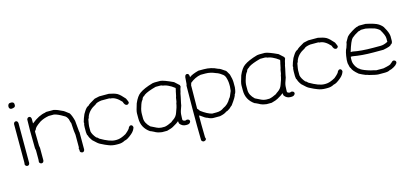

<svg xmlns="http://www.w3.org/2000/svg" viewBox="-66 -1086 3695 1733"><g transform="rotate(-15 1782.0 -220.0)"><path d="M69.3 -614.3H83Q104.5 -610.8 104.5 -592.8V-583Q104.5 -559.6 63.5 -559.6Q45.9 -565.9 45.9 -581.1V-590.8Q50.8 -614.3 69.3 -614.3ZM75.2 -440.4Q90.8 -440.4 94.7 -418.9V-45.9Q91.3 -24.4 73.2 -24.4Q60.1 -24.4 51.8 -40L53.7 -63.5V-418.9Q57.1 -440.4 75.2 -440.4Z M363.3 -451.2H431.6Q468.3 -442.9 507.8 -421.9Q518.6 -419.4 564.5 -382.8Q581.5 -356 593.8 -306.6Q597.2 -281.2 603.5 -201.2Q605.5 -201.2 605.5 -195.3V-35.2Q602.1 -13.7 584 -13.7Q562.5 -17.1 562.5 -35.2Q562.5 -37.1 564.5 -41Q560.5 -48.3 560.5 -56.6Q564.5 -63 564.5 -68.4V-183.6Q559.1 -205.6 554.7 -294.9Q550.3 -299.8 543 -334Q529.8 -364.3 507.8 -373Q456.1 -404.3 423.8 -410.2H375Q327.1 -401.9 291 -380.9Q232.4 -341.3 232.4 -324.2Q230.5 -324.2 218.8 -306.6Q220.7 -225.6 220.7 -181.6V-173.8Q220.7 -171.4 224.6 -152.3V-35.2Q221.2 -13.7 203.1 -13.7Q189.9 -13.7 181.6 -29.3L183.6 -52.7V-140.6Q183.6 -144.5 179.7 -160.2Q179.7 -204.6 177.7 -322.3Q179.7 -399.9 179.7 -429.7Q186 -447.3 201.2 -447.3Q216.8 -447.3 220.7 -425.8V-382.8H222.7Q291.5 -438.5 351.6 -447.3Q357.9 -451.2 363.3 -451.2Z M860.8 -462.9H950.7Q1000 -454.1 1026.9 -439.5Q1051.8 -424.8 1089.4 -380.9Q1105 -347.7 1105 -341.8Q1098.6 -324.2 1083.5 -324.2Q1063.5 -324.2 1052.2 -361.3Q1001.5 -418 952.6 -418Q952.6 -421.4 939 -421.9H868.7Q821.8 -415.5 810.1 -400.4Q743.2 -367.2 722.2 -310.5Q722.2 -301.3 712.4 -287.1Q702.6 -235.8 702.6 -224.6V-177.7Q708.5 -147.9 739.7 -111.3Q747.1 -111.3 763.2 -93.8Q850.1 -43 899.9 -43H913.6Q950.2 -43 1001.5 -72.3Q1044.9 -107.4 1048.3 -125Q1057.1 -136.7 1067.9 -136.7Q1083.5 -136.7 1087.4 -115.2V-113.3Q1079.1 -83 1050.3 -58.6Q1003.9 -19 980 -17.6Q952.6 -2 921.4 -2H901.9Q860.8 -2 827.6 -15.6Q801.3 -24.9 759.3 -46.9Q741.7 -53.7 696.8 -97.7Q674.8 -127 669.4 -150.4Q663.6 -150.4 661.6 -181.6V-224.6Q661.6 -253.9 667.5 -265.6Q665.5 -269 665.5 -273.4Q675.3 -309.1 690.9 -343.8L706.5 -369.1Q725.6 -399.9 745.6 -406.2Q755.9 -420.4 815.9 -453.1Q820.3 -453.1 860.8 -462.9Z M1377 -455.1H1429.7Q1460.9 -452.6 1546.9 -412.1L1589.8 -373L1593.8 -359.4Q1585.4 -340.3 1580.1 -310.5Q1577.6 -309.6 1570.3 -267.6Q1554.7 -198.2 1554.7 -191.4L1539.1 -146.5Q1531.2 -122.1 1531.2 -80.1V-62.5Q1538.6 -50.8 1558.6 -50.8Q1564.9 -54.7 1570.3 -54.7H1574.2Q1595.7 -51.3 1595.7 -33.2Q1588.9 -9.8 1560.5 -9.8H1550.8Q1516.1 -9.8 1494.1 -39.1Q1490.2 -52.7 1490.2 -62.5Q1474.1 -47.4 1433.6 -25.4Q1418.5 -15.6 1373 -3.9H1326.2Q1281.2 -9.8 1257.8 -25.4Q1226.6 -41 1222.7 -41Q1150.4 -90.8 1150.4 -177.7V-226.6Q1150.4 -249.5 1171.9 -314.5Q1198.7 -376.5 1230.5 -398.4Q1272.5 -429.2 1357.4 -453.1Q1367.7 -455.1 1377 -455.1ZM1191.4 -169.9Q1191.4 -124 1236.3 -82Q1301.8 -46.9 1318.4 -46.9L1332 -44.9H1363.3Q1391.1 -49.8 1431.6 -70.3Q1431.6 -73.7 1451.2 -85.9Q1481.4 -106 1492.2 -138.7Q1511.7 -185.5 1517.6 -224.6Q1522.5 -229.5 1527.3 -271.5Q1530.3 -273.4 1541 -330.1Q1542.5 -330.1 1546.9 -357.4Q1507.3 -386.7 1502 -386.7Q1472.2 -404.3 1439.5 -408.2Q1434.1 -413.1 1419.9 -414.1H1375Q1295.9 -393.1 1263.7 -371.1Q1263.7 -368.2 1246.1 -357.4Q1234.9 -349.1 1230.5 -332Q1216.3 -319.8 1203.1 -273.4Q1191.4 -240.7 1191.4 -209Z M1836.4 -455.1Q1904.8 -455.1 1961.4 -425.8Q1981.4 -421.9 2020 -392.6Q2028.3 -392.6 2051.3 -347.7Q2064.9 -301.8 2064.9 -271.5V-224.6Q2059.1 -173.3 2047.4 -164.1Q2047.4 -145.5 1994.6 -74.2Q1992.2 -74.2 1967.3 -50.8Q1942.4 -33.2 1932.1 -33.2Q1914.6 -17.1 1867.7 -7.8H1807.1Q1782.7 -7.8 1754.4 -23.4Q1737.3 -26.4 1695.8 -58.6Q1692.4 -58.6 1686 -62.5V23.4Q1686 63 1688 142.6Q1691.9 148.9 1691.9 154.3Q1691.9 169.9 1670.4 173.8H1668.5Q1655.3 173.8 1647 158.2Q1645 68.4 1645 21.5V-140.6Q1645 -213.9 1647 -353.5Q1651.9 -353.5 1654.8 -412.1Q1654.8 -453.1 1678.2 -453.1Q1697.8 -453.1 1697.8 -418Q1722.7 -438.5 1785.6 -455.1ZM1688 -345.7Q1686 -215.8 1686 -138.7V-125Q1690.4 -125 1705.6 -101.6Q1761.7 -59.6 1805.2 -48.8H1846.2Q1888.2 -48.8 1914.6 -70.3Q1961.9 -90.3 1988.8 -140.6Q1997.6 -144.5 2020 -203.1Q2023.9 -231 2023.9 -242.2V-261.7Q2023.9 -296.4 2012.2 -332Q2003.4 -355 1984.9 -365.2Q1959 -385.7 1934.1 -392.6Q1887.2 -414.1 1840.3 -414.1H1795.4Q1742.2 -405.3 1693.8 -365.2Q1693.8 -356.9 1688 -345.7Z M2353.5 -455.1H2406.2Q2437.5 -452.6 2523.4 -412.1L2566.4 -373L2570.3 -359.4Q2562 -340.3 2556.6 -310.5Q2554.2 -309.6 2546.9 -267.6Q2531.2 -198.2 2531.2 -191.4L2515.6 -146.5Q2507.8 -122.1 2507.8 -80.1V-62.5Q2515.1 -50.8 2535.2 -50.8Q2541.5 -54.7 2546.9 -54.7H2550.8Q2572.3 -51.3 2572.3 -33.2Q2565.4 -9.8 2537.1 -9.8H2527.3Q2492.7 -9.8 2470.7 -39.1Q2466.8 -52.7 2466.8 -62.5Q2450.7 -47.4 2410.2 -25.4Q2395 -15.6 2349.6 -3.9H2302.7Q2257.8 -9.8 2234.4 -25.4Q2203.1 -41 2199.2 -41Q2127 -90.8 2127 -177.7V-226.6Q2127 -249.5 2148.4 -314.5Q2175.3 -376.5 2207 -398.4Q2249 -429.2 2334 -453.1Q2344.2 -455.1 2353.5 -455.1ZM2168 -169.9Q2168 -124 2212.9 -82Q2278.3 -46.9 2294.9 -46.9L2308.6 -44.9H2339.8Q2367.7 -49.8 2408.2 -70.3Q2408.2 -73.7 2427.7 -85.9Q2458 -106 2468.8 -138.7Q2488.3 -185.5 2494.1 -224.6Q2499 -229.5 2503.9 -271.5Q2506.8 -273.4 2517.6 -330.1Q2519 -330.1 2523.4 -357.4Q2483.9 -386.7 2478.5 -386.7Q2448.7 -404.3 2416 -408.2Q2410.6 -413.1 2396.5 -414.1H2351.6Q2272.5 -393.1 2240.2 -371.1Q2240.2 -368.2 2222.7 -357.4Q2211.4 -349.1 2207 -332Q2192.9 -319.8 2179.7 -273.4Q2168 -240.7 2168 -209Z M2814 -462.9H2903.8Q2953.1 -454.1 2980 -439.5Q3004.9 -424.8 3042.5 -380.9Q3058.1 -347.7 3058.1 -341.8Q3051.8 -324.2 3036.6 -324.2Q3016.6 -324.2 3005.4 -361.3Q2954.6 -418 2905.8 -418Q2905.8 -421.4 2892.1 -421.9H2821.8Q2774.9 -415.5 2763.2 -400.4Q2696.3 -367.2 2675.3 -310.5Q2675.3 -301.3 2665.5 -287.1Q2655.8 -235.8 2655.8 -224.6V-177.7Q2661.6 -147.9 2692.9 -111.3Q2700.2 -111.3 2716.3 -93.8Q2803.2 -43 2853 -43H2866.7Q2903.3 -43 2954.6 -72.3Q2998 -107.4 3001.5 -125Q3010.3 -136.7 3021 -136.7Q3036.6 -136.7 3040.5 -115.2V-113.3Q3032.2 -83 3003.4 -58.6Q2957 -19 2933.1 -17.6Q2905.8 -2 2874.5 -2H2855Q2814 -2 2780.8 -15.6Q2754.4 -24.9 2712.4 -46.9Q2694.8 -53.7 2649.9 -97.7Q2627.9 -127 2622.6 -150.4Q2616.7 -150.4 2614.7 -181.6V-224.6Q2614.7 -253.9 2620.6 -265.6Q2618.7 -269 2618.7 -273.4Q2628.4 -309.1 2644 -343.8L2659.7 -369.1Q2678.7 -399.9 2698.7 -406.2Q2709 -420.4 2769 -453.1Q2773.4 -453.1 2814 -462.9Z M3293.5 -472.7H3352.1Q3437 -455.1 3467.3 -435.5Q3502.4 -411.6 3510.3 -390.6Q3538.1 -343.8 3541.5 -308.6V-267.6Q3541.5 -237.8 3522 -232.4Q3522 -219.2 3447.8 -205.1H3354Q3248.5 -205.1 3162.6 -220.7H3147L3145 -207V-183.6Q3145 -155.8 3166.5 -123L3184.1 -101.6Q3190.9 -101.6 3197.8 -91.8Q3224.6 -73.2 3289.6 -54.7Q3322.3 -48.3 3338.4 -43H3404.8Q3477.1 -57.1 3477.1 -66.4Q3480.5 -66.4 3498.5 -84Q3504.9 -87.9 3510.3 -87.9Q3531.7 -84.5 3531.7 -66.4Q3525.9 -40 3473.1 -17.6Q3445.8 -10.7 3445.8 -7.8Q3431.2 -2 3408.7 -2H3348.1Q3327.1 -2 3260.3 -19.5Q3260.3 -22 3234.9 -27.3Q3204.6 -39.1 3176.3 -54.7Q3126 -96.2 3119.6 -123Q3112.8 -123 3104 -171.9V-201.2Q3111.8 -280.8 3129.4 -308.6Q3143.1 -346.7 3143.1 -357.4L3166.5 -398.4Q3166.5 -401.9 3189.9 -421.9Q3257.3 -468.8 3279.8 -468.8Q3279.8 -472.2 3293.5 -472.7ZM3156.7 -261.7H3174.3Q3251 -246.1 3361.8 -246.1H3432.1Q3464.4 -246.1 3500.5 -265.6V-298.8Q3500.5 -326.7 3465.3 -384.8Q3432.6 -411.1 3404.8 -416Q3382.8 -423.8 3340.3 -431.6H3297.4Q3291.5 -426.8 3272 -423.8Q3231.9 -402.8 3207.5 -380.9Q3186.5 -360.4 3156.7 -261.7Z"/></g></svg>

Font: CEF Fonts CJK
Style: Regular
Weight: 400
Designer: PartyBoss (派对大魔王)
Version: Release 2.25